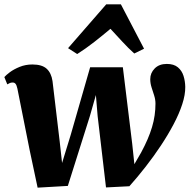

<svg xmlns="http://www.w3.org/2000/svg" viewBox="-25 -853 872 883"><path d="M148 10 111.5 -162 55 -445.5Q51.5 -461.5 46.5 -467.5Q41.5 -473.5 33.5 -473.5Q25.5 -473.5 20.5 -471.2Q15.5 -469 8.5 -465L-5 -498.5Q2 -507 20.2 -520.8Q38.5 -534.5 65.5 -545.5Q92.5 -556.5 124 -556.5Q168 -556.5 189.5 -537Q211 -517.5 216.5 -480L249.5 -202.5L260.5 -103.5L300 -232L389.5 -543.5H540L583 -192L593 -98L624 -151.5Q641 -183 653.5 -212Q666 -241 674.2 -268.5Q682.5 -296 686.2 -322.8Q690 -349.5 690 -376.5Q690 -395 684 -413.8Q678 -432.5 672 -451.2Q666 -470 666 -489Q666 -517.5 686.5 -538.2Q707 -559 742 -559Q774.5 -559 793 -543.5Q811.5 -528 819 -504Q826.5 -480 827 -453.5Q827.5 -417.5 813.2 -373.8Q799 -330 773.5 -281.8Q748 -233.5 715.2 -184Q682.5 -134.5 645.2 -86.8Q608 -39 570 3.5L462.5 9L424 -319.5L416 -416L388.5 -319.5L287 2ZM330 -604.5 288 -631.5 463.5 -833H531L637.5 -629L592.5 -607Q565 -631.5 537.2 -661.8Q509.5 -692 483 -720.5Q447.5 -690.5 408.5 -660Q369.5 -629.5 330 -604.5Z"/></svg>

Font: Merriweather 48pt Black
Style: Italic
Weight: 900
Italic angle: -7.8°
Version: Version 2.101